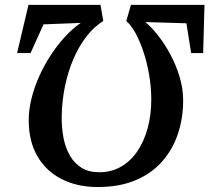

<svg xmlns="http://www.w3.org/2000/svg" viewBox="-20 -763 864 792"><path d="M823.5 -743 818 -544H768.5L749 -667L579.5 -672Q603.5 -652.5 630.8 -618.2Q658 -584 681.8 -540.2Q705.5 -496.5 720.5 -447.2Q735.5 -398 735.5 -349Q735.5 -276 714 -211.2Q692.5 -146.5 649 -97Q605.5 -47.5 539.2 -19.5Q473 8.5 383 8.5Q299 8.5 234.8 -24Q170.5 -56.5 134.5 -118.2Q98.5 -180 98.5 -267.5Q98.5 -309.5 109.5 -354.8Q120.5 -400 140.2 -445Q160 -490 187 -531.8Q214 -573.5 245.8 -608.8Q277.5 -644 313 -668.5L159.5 -662.5L106 -544H50.5L97.5 -743H394.5L406 -676.5Q368 -653 337 -613Q306 -573 283.5 -521Q261 -469 248.2 -408.2Q235.5 -347.5 234.5 -282.5Q234 -234.5 242.2 -193Q250.5 -151.5 269 -120Q287.5 -88.5 317 -70.5Q346.5 -52.5 389.5 -52.5Q439 -52.5 478.5 -75Q518 -97.5 546 -138.2Q574 -179 589 -233.8Q604 -288.5 604 -352.5Q604 -403.5 595.2 -454.2Q586.5 -505 571.8 -549.2Q557 -593.5 538.8 -626.8Q520.5 -660 501 -676L520 -743Z"/></svg>

Font: Merriweather 36pt SemiBold
Style: Italic
Weight: 600
Italic angle: -7.8°
Version: Version 2.101